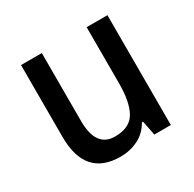

<svg xmlns="http://www.w3.org/2000/svg" viewBox="-126 -672 824 816"><g transform="rotate(-30 285.5 -264.5)"><path d="M496 -539V0H415L401 -71H395Q372 -30 332 -10Q292 10 245 10Q72 10 72 -187V-539H174V-205Q174 -76 267 -76Q339 -76 366.5 -123.5Q394 -171 394 -263V-539Z"/></g></svg>

Font: Noto Sans Gurmukhi UI SemiCondensed Medium
Style: Regular
Weight: 500
Width: 4
Designer: Jelle Bosma - Monotype Design Team
Foundry: Monotype Imaging Inc.
Version: Version 2.004; ttfautohint (v1.8.4.7-5d5b)